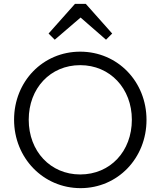

<svg xmlns="http://www.w3.org/2000/svg" viewBox="-20 -966 834 996"><path d="M398 10C591 10 740 -146 740 -344C740 -543 590 -698 396 -698C202 -698 53 -543 53 -345C53 -147 204 10 398 10ZM129 -345C129 -508 241 -628 396 -628C551 -628 664 -507 664 -345C664 -181 552 -61 396 -61C242 -61 129 -181 129 -345ZM232 -792 264 -760 398 -875 530 -760 562 -792 425 -946H369Z"/></svg>

Font: MV Cash Light
Style: Regular
Weight: 300
Designer: Rodrigo Fuenzalida
Foundry: fragTYPE
Version: Version 1.100;Glyphs 3.1.2 (3151)